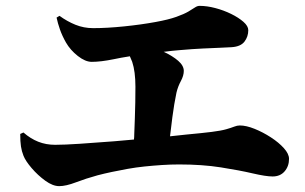

<svg xmlns="http://www.w3.org/2000/svg" viewBox="-20 -694 1040 655"><path d="M770 -533Q753 -532 729 -531Q705 -530 672 -528.5Q639 -527 593 -523Q567 -521 537 -517Q538 -517 539 -517Q569 -503 588 -486.5Q607 -470 607 -452Q607 -436 597 -417.5Q587 -399 582 -378Q578 -359 574.5 -338Q571 -317 568 -294Q565 -271 562 -245Q561 -237 560 -229Q589 -232 616 -235Q670 -240 702 -244Q734 -248 751.5 -253Q769 -258 779 -262Q789 -266 798 -266Q820 -266 848.5 -254.5Q877 -243 904 -225.5Q931 -208 948.5 -188.5Q966 -169 966 -152Q966 -127 951 -109.5Q936 -92 910 -92Q887 -92 842 -102.5Q797 -113 733.5 -123Q670 -133 591 -133Q562 -133 532 -131Q502 -129 473 -126Q444 -123 416 -118Q388 -113 362 -107.5Q336 -102 313 -96Q273 -85 239 -72Q205 -59 182 -59Q160 -59 134.5 -77.5Q109 -96 88 -120.5Q67 -145 60 -163Q54 -178 51.5 -194.5Q49 -211 49 -237L60 -242Q84 -221 110.5 -210.5Q137 -200 168 -200Q199 -200 252 -203.5Q305 -207 369 -212Q403 -215 437 -218Q438 -226 438 -236Q439 -262 440 -289.5Q441 -317 441.5 -344.5Q442 -372 442 -398Q442 -450 431 -483Q427 -493 423 -502Q391 -497 368 -492Q324 -483 293 -483Q271 -483 245.5 -503Q220 -523 205 -549Q192 -572 184.5 -593.5Q177 -615 173 -634L183 -640Q209 -621 237.5 -609.5Q266 -598 298 -598Q345 -598 403.5 -604Q462 -610 511 -619Q555 -627 581.5 -636.5Q608 -646 622.5 -654.5Q637 -663 645 -668.5Q653 -674 661 -674Q686 -674 714.5 -666.5Q743 -659 768.5 -646.5Q794 -634 810.5 -619.5Q827 -605 827 -591Q827 -569 814 -552Q801 -535 770 -533Z"/></svg>

Font: Early Summer Mincho Heavy
Style: Regular
Weight: 900
Designer: GuiWonder
Version: Version 1.002